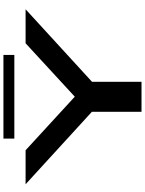

<svg xmlns="http://www.w3.org/2000/svg" viewBox="117 -961 844 1118"><g transform="rotate(-90 539.0 -402.0)"><path d="M447 0H621.5V-288L1044 -675H846L535 -388.5L223 -675H25L447 -289ZM291 -740.5H778V-804H291Z"/></g></svg>

Font: Anybody ExtraExpanded SemiBold
Style: Regular
Weight: 600
Width: 8
Version: Version 1.113;gftools[0.9.25]